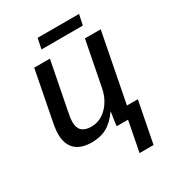

<svg xmlns="http://www.w3.org/2000/svg" viewBox="-204 -786 1005 1103"><g transform="rotate(-30 298.5 -234.0)"><path d="M540 -73.7 486.8 199.2H394L432.6 0H357.4Q357.4 -3.4 359.6 -20.8Q361.8 -38.1 365.2 -58.3Q368.7 -78.6 370.1 -90.3H368.7Q329.6 -35.6 287.6 -13.2Q245.6 9.3 189.5 9.3Q116.2 9.3 79.6 -26.4Q43 -62 43 -129.4Q43 -139.2 44.2 -152.6Q45.4 -166 47.9 -180.9Q50.3 -195.8 53.2 -209.5L115.2 -528.3H219.2L159.2 -221.7Q148.9 -172.4 148.9 -146Q148.9 -70.3 231.9 -70.3Q270.5 -70.3 303.7 -90.6Q336.9 -110.8 360.8 -147.5Q384.8 -184.1 394 -232.4L451.7 -528.3H556.2L467.8 -73.7ZM492.7 -667 478 -598.1H203.6L217.8 -667Z"/></g></svg>

Font: Arimo Medium
Style: Italic
Weight: 500
Italic angle: -12°
Designer: Steve Matteson
Foundry: Monotype Imaging Inc.
Version: Version 1.33